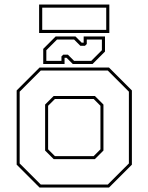

<svg xmlns="http://www.w3.org/2000/svg" viewBox="-20 -844 668 864"><path d="M158 0 55 -103V-437L158 -540H470.5L573.5 -437V-103L470.5 0ZM163.5 -13.5H465L560 -108.5V-431.5L465 -526.5H163.5L68.5 -431.5V-108.5ZM221.5 -128 183 -166.5V-373.5L221.5 -412H407L445.5 -373.5V-166.5L407 -128ZM227 -141.5H401.5L432 -172V-368L401.5 -398.5H227L196.5 -368V-172ZM174.5 -556V-624L230.5 -680H319.5L347.5 -652H356.5V-680H452.5V-612L396.5 -556H307.5L279.5 -584H270.5V-556ZM188.5 -570H256.5V-590L264.5 -598H285.5L313.5 -570H390.5L438.5 -618V-666H370.5V-646L362.5 -638H341.5L313.5 -666H236.5L188.5 -618ZM156 -695.5V-823.5H472V-695.5ZM170 -709.5H458V-809.5H170Z"/></svg>

Font: Tourney Thin
Style: Regular
Weight: 100
Designer: Tyler Finck
Foundry: Etcetera Type Co
Version: Version 1.015